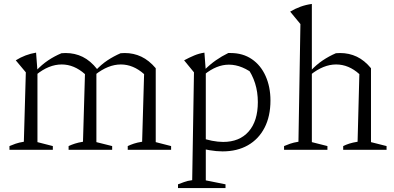

<svg xmlns="http://www.w3.org/2000/svg" viewBox="-20 -760 1998 974"><path d="M28 0V-19Q42 -25 59 -31Q76 -37 101 -41L111 -393L60 -454Q108 -484 163 -493L170 -400V-39L248 -19V0ZM328 0V-19Q343 -26 360 -31.5Q377 -37 401 -41L411 -384L473 -409L469 -397V-39L549 -19V0ZM411 -384Q356 -433 293 -433Q228 -433 164 -381L162 -400Q192 -432 224 -453.5Q256 -475 292 -490Q297 -490 302.5 -490.5Q308 -491 313 -491Q360 -491 399.5 -471.5Q439 -452 473 -409ZM628 0V-19Q643 -26 659.5 -31.5Q676 -37 701 -41L711 -384L770 -414V-39L848 -19V0ZM711 -384Q656 -433 593 -433Q529 -433 463 -381V-400Q492 -432 524.5 -453.5Q557 -475 592 -490Q598 -490 603 -490.5Q608 -491 613 -491Q658 -491 697 -472.5Q736 -454 770 -414Z M1109 8Q1078 8 1043 2Q1008 -4 970 -17L987 -65Q1024 -52 1055 -46Q1086 -40 1112 -40Q1195 -40 1241.5 -93Q1288 -146 1288 -242Q1288 -293 1274 -337.5Q1260 -382 1232 -420L1277 -376Q1209 -432 1141 -432Q1079 -432 1017 -382L1016 -404Q1045 -433 1075 -454Q1105 -475 1138 -491Q1141 -491 1144.5 -491Q1148 -491 1150 -491Q1212 -491 1257.5 -460Q1303 -429 1327.5 -374Q1352 -319 1352 -250Q1352 -170 1322 -112Q1292 -54 1237.5 -23Q1183 8 1109 8ZM883 194V175Q898 170 914 163.5Q930 157 955 154L964 -393L914 -454Q940 -468 965 -478.5Q990 -489 1017 -493L1024 -400V155L1124 175V194Z M1421 0V-19Q1435 -25 1452 -31Q1469 -37 1494 -41L1504 -638L1452 -701Q1477 -716 1504.5 -726Q1532 -736 1562 -740V-39L1641 -19V0ZM1721 0V-19Q1735 -26 1752 -31.5Q1769 -37 1794 -41L1803 -384L1862 -414V-39L1941 -19V0ZM1556 -381 1555 -400Q1585 -432 1617 -453.5Q1649 -475 1684 -490Q1690 -490 1695.5 -490.5Q1701 -491 1705 -491Q1751 -491 1790 -472.5Q1829 -454 1862 -414L1803 -384Q1749 -433 1685 -433Q1621 -433 1556 -381Z"/></svg>

Font: Piazzolla 24pt Light
Style: Regular
Weight: 300
Designer: Juan Pablo del Peral
Foundry: Huerta Tipografica
Version: Version 2.005